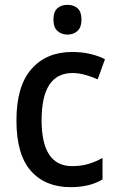

<svg xmlns="http://www.w3.org/2000/svg" viewBox="-20 -764 483 794"><path d="M272 10Q167 10 107.5 -57.5Q48 -125 48 -266Q48 -408 110 -478.5Q172 -549 278 -549Q320 -549 355 -540.5Q390 -532 414 -519L384 -436Q359 -447 332 -454.5Q305 -462 280 -462Q152 -462 152 -267Q152 -77 278 -77Q315 -77 345.5 -86Q376 -95 404 -111V-22Q351 10 272 10ZM259 -744Q285 -744 301 -729.5Q317 -715 317 -683Q317 -651 300.5 -636Q284 -621 259 -621Q234 -621 217.5 -636Q201 -651 201 -683Q201 -715 217 -729.5Q233 -744 259 -744Z"/></svg>

Font: Noto Sans Tamil SemiCondensed Medium
Style: Regular
Weight: 500
Width: 4
Designer: Jelle Bosma - Monotype Design Team
Foundry: Monotype Imaging Inc.
Version: Version 2.004; ttfautohint (v1.8.4.7-5d5b)